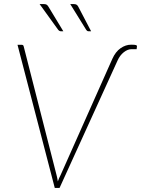

<svg xmlns="http://www.w3.org/2000/svg" viewBox="-20 -923 693 943"><path d="M532 -634.5Q547.5 -669 572.2 -686.2Q597 -703.5 624 -703.5Q643 -703.5 648.2 -701.5Q653.5 -699.5 652.5 -694L651 -681.5H626Q607 -681.5 588 -666.5Q569 -651.5 557.5 -626L272.5 0H249L66 -703H86.5Q95 -703 96.5 -694.5L257.5 -64Q259.5 -56.5 261.2 -48.5Q263 -40.5 264 -32Q267 -40.5 270.5 -48.5Q274 -56.5 278 -64ZM342 -903Q351 -903 356 -900Q361 -897 364.5 -890L427.5 -769.5H415Q411 -769.5 408.8 -771Q406.5 -772.5 404 -775.5L325 -903ZM195 -903Q204 -903 208.8 -900.2Q213.5 -897.5 218 -890L291 -769.5H277.5Q272.5 -769.5 266.5 -775.5L174.5 -903Z"/></svg>

Font: Lato ExtraLight
Style: Italic
Weight: 275
Italic angle: -7°
Designer: Lukasz Dziedzic with Adam Twardoch and Botio Nikoltchev
Foundry: tyPoland Lukasz Dziedzic
Version: Version 2.015; 2015-08-06; http://www.latofonts.com/